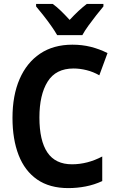

<svg xmlns="http://www.w3.org/2000/svg" viewBox="-20 -954 603 984"><path d="M330 10Q234 10 170.5 -34Q107 -78 75.5 -159Q44 -240 44 -350Q44 -465 80.5 -549Q117 -633 185.5 -679Q254 -725 351 -725Q401 -725 445 -714Q489 -703 531 -682L489 -568Q458 -586 423.5 -594.5Q389 -603 357 -603Q266 -603 224 -535.5Q182 -468 182 -352Q182 -233 223 -172.5Q264 -112 349 -112Q428 -112 504 -152V-26Q463 -7 419 1.5Q375 10 330 10ZM273 -774Q261 -795 242 -822Q223 -849 202 -875.5Q181 -902 165 -921V-934H250Q271 -919 292.5 -898Q314 -877 337 -852Q361 -878 382 -897.5Q403 -917 425 -934H510V-921Q494 -902 473.5 -876Q453 -850 433.5 -823Q414 -796 402 -774Z"/></svg>

Font: Noto Sans Mono SemiCondensed
Style: Bold
Weight: 700
Width: 4
Designer: Monotype Design Team
Foundry: Monotype Imaging Inc.
Version: Version 2.014